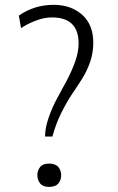

<svg xmlns="http://www.w3.org/2000/svg" viewBox="-20 -752 481 780"><path d="M179.2 7.3Q205.1 7.3 216.8 -6.3Q228.5 -20.5 228.5 -40Q228.5 -59.6 216.8 -73.7Q205.1 -87.4 179.2 -87.4Q153.8 -87.4 143.1 -73.7Q131.8 -59.6 131.8 -40Q131.8 -21 143.1 -6.8Q154.3 7.3 179.2 7.3ZM163.1 -197.3H192.9Q206.5 -247.6 228.5 -292.5Q252 -339.4 272.9 -370.1Q296.9 -405.3 314.5 -433.6Q334 -464.8 346.7 -502Q358.9 -538.1 358.9 -578.6Q358.9 -651.4 314 -691.9Q268.1 -732.4 198.7 -732.4Q119.1 -732.4 56.6 -688.5L65.4 -637.7Q87.9 -653.3 122.6 -667Q157.7 -681.2 190.9 -681.2Q299.3 -681.2 299.3 -575.7Q299.3 -541.5 285.6 -502.4Q272.9 -466.3 251.5 -425.3Q244.6 -413.1 231.4 -388.4Q218.3 -363.8 211.4 -351.1Q191.9 -315.9 177.2 -272.9Q163.1 -231.9 163.1 -197.3Z"/></svg>

Font: My Font
Style: ExtraLight
Weight: 500
Designer: Vernon Adams
Foundry: newtypography
Version: Version 0.001